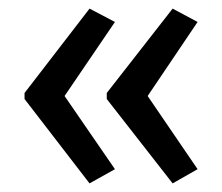

<svg xmlns="http://www.w3.org/2000/svg" viewBox="-20 -487 515 446"><path d="M37 -271 188 -467 247 -436 130 -264 247 -94 188 -61 37 -257ZM228 -271 381 -467 439 -436 323 -264 439 -94 381 -61 228 -257Z"/></svg>

Font: Noto Sans Tamil Condensed
Style: Regular
Weight: 400
Width: 3
Designer: Jelle Bosma - Monotype Design Team
Foundry: Monotype Imaging Inc.
Version: Version 2.004; ttfautohint (v1.8.4.7-5d5b)